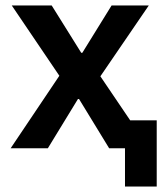

<svg xmlns="http://www.w3.org/2000/svg" viewBox="-20 -542 601 702"><path d="M437 0H379L269 -180H265L155 0H19L197 -265L23 -522H169L277 -349H281L388 -522H524L347 -263L456 -102H553V140H437Z"/></svg>

Font: Plexus Sans SemiBold
Style: Regular
Weight: 600
Version: Version 2.001;PS 002.001;hotconv 1.0.70;makeotf.lib2.5.58329